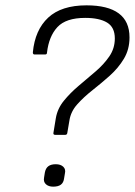

<svg xmlns="http://www.w3.org/2000/svg" viewBox="-20 -687 505 719"><path d="M187 -182Q179 -182 180 -189L189 -244Q195 -280 219 -309.5Q243 -339 275 -366Q307 -393 338 -419.5Q369 -446 389.5 -476Q410 -506 410 -543Q410 -585 381 -602.5Q352 -620 299 -620Q227 -620 195 -585.5Q163 -551 156 -490Q156 -483 149 -483H109Q107 -483 105 -484.5Q103 -486 103 -491Q111 -575 160.5 -621Q210 -667 304 -667Q384 -667 424.5 -637Q465 -607 465 -547Q465 -502 444 -467Q423 -432 391 -403.5Q359 -375 326 -349Q293 -323 269 -296Q245 -269 240 -236L232 -189Q231 -182 224 -182ZM179 12Q162 12 152 3Q142 -6 145 -22L148 -41Q151 -57 161 -64.5Q171 -72 189 -72Q207 -72 217 -62.5Q227 -53 223 -37L220 -19Q218 -3 208 4.5Q198 12 179 12Z"/></svg>

Font: Sofia Sans Light
Style: Italic
Weight: 300
Italic angle: -9°
Version: Version 4.100-B